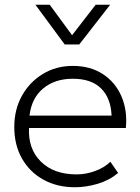

<svg xmlns="http://www.w3.org/2000/svg" viewBox="-20 -772 590 807"><path d="M295 15Q220 15 162.5 -16.8Q105 -48.5 72.5 -105.5Q40 -162.5 40 -238Q40 -311.5 72.2 -369.5Q104.5 -427.5 160.2 -461.2Q216 -495 286 -495Q360 -495 412.5 -460.5Q465 -426 490.5 -367Q516 -308 509 -234H102Q97.5 -146.5 151.8 -92.8Q206 -39 302 -39Q340.5 -39 378.8 -52.8Q417 -66.5 444 -92L476.5 -45Q439.5 -14 390.8 0.5Q342 15 295 15ZM104 -286H449Q446 -359.5 405 -400.2Q364 -441 286 -441Q210.5 -441 161.5 -400.2Q112.5 -359.5 104 -286ZM252 -585 129 -752H189L283 -624L382 -752H443L313 -585Z"/></svg>

Font: Geologica Thin
Style: Regular
Weight: 100
Designer: Sindre Bremnes, Frode Helland
Foundry: Monokrom Skriftforlag AS
Version: Version 1.010; ttfautohint (v1.8.4.7-5d5b);gftools[0.9.28]